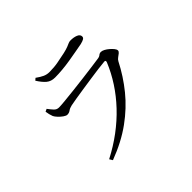

<svg xmlns="http://www.w3.org/2000/svg" viewBox="-161 -1010 1322 1322"><g transform="rotate(-45 500.0 -349.0)"><path d="M256 23Q339 -20 410 -73Q481 -126 539.5 -188Q598 -250 642.5 -318.5Q687 -387 717 -460Q724 -479 705 -476Q680 -474 642 -469Q604 -464 560 -457.5Q516 -451 472.5 -444.5Q429 -438 393 -432Q357 -426 337 -422Q314 -417 300.5 -407Q287 -397 270 -397Q259 -397 242.5 -408.5Q226 -420 212 -435Q198 -450 192 -462Q187 -475 183.5 -489Q180 -503 178 -518L197 -527Q214 -504 228.5 -488.5Q243 -473 264 -473Q281 -473 323 -477Q365 -481 417.5 -487Q470 -493 523 -499.5Q576 -506 619.5 -512Q663 -518 684 -521Q706 -523 715.5 -531.5Q725 -540 738 -540Q750 -540 765 -532Q780 -524 794.5 -511.5Q809 -499 819 -486.5Q829 -474 829 -464Q829 -455 819 -446.5Q809 -438 797 -430Q785 -422 778 -409Q728 -311 659 -226Q590 -141 495 -72Q400 -3 270 46ZM391 -638Q353 -638 328.5 -658.5Q304 -679 279 -719L294 -732Q323 -711 344.5 -701.5Q366 -692 390 -692Q437 -692 476 -699.5Q515 -707 553 -715Q583 -722 599 -728.5Q615 -735 625 -739.5Q635 -744 646 -744Q678 -744 700.5 -734.5Q723 -725 723 -706Q723 -695 713 -688.5Q703 -682 679 -676Q651 -671 616 -664.5Q581 -658 541.5 -651.5Q502 -645 463 -641.5Q424 -638 391 -638Z"/></g></svg>

Font: Noto Serif JP ExtraLight
Style: Regular
Weight: 400
Version: Version 2.003-H1;hotconv 1.1.1;makeotfexe 2.6.0